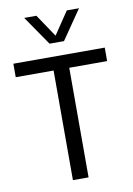

<svg xmlns="http://www.w3.org/2000/svg" viewBox="-89 -857 631 914"><g transform="rotate(-10 226.0 -400.5)"><path d="M188 0V-529.8H5V-595H446.8V-529.8H263.7V0ZM191.2 -659.1 93.7 -800.8H152.6L231.9 -682.9H220.3L299.6 -800.8H358.6L261.1 -659.1Z"/></g></svg>

Font: Encode Sans SC Condensed Thin
Style: Regular
Weight: 100
Width: 3
Designer: Multiple Designers
Foundry: Impallari Type
Version: Version 3.002